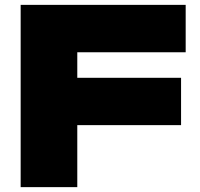

<svg xmlns="http://www.w3.org/2000/svg" viewBox="-20 -770 821 790"><path d="M178 -450H725V-255H178ZM744 -750V-555H189L298 -662V0H65V-750Z"/></svg>

Font: Unbounded ExtraBold
Style: Regular
Weight: 800
Designer: Luke Prowse, Jean-Baptiste Morizot, Fátima Lázaro, Florian Runge
Foundry: NaN
Version: Version 1.701;gftools[0.9.28.dev5+ged2979d]